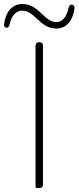

<svg xmlns="http://www.w3.org/2000/svg" viewBox="-67 -936 391 956"><path d="M147 -363V-708C147 -720 141 -726 129 -726C117 -726 110 -720 110 -708V-6C110 -2 112 0 116 0H128H131C141 0 147 -6 147 -16ZM121 -839C145 -816 172 -794 214 -794C267 -794 297 -838 304 -895C305 -904 300 -912 291 -913C282 -914 275 -904 274 -895C265 -853 244 -826 214 -826C183 -826 161 -849 137 -871C113 -894 86 -916 43 -916C-9 -916 -41 -871 -47 -814C-48 -806 -43 -799 -35 -798C-26 -797 -20 -806 -19 -815C-10 -857 13 -883 43 -883C75 -883 97 -861 121 -839Z"/></svg>

Font: GenSenRounded2 TW EL
Style: Regular
Weight: 250
Version: Version 2.100;PS 2.1;hotconv 16.6.51;makeotf.lib2.5.65220 DE